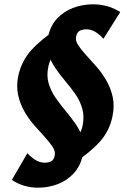

<svg xmlns="http://www.w3.org/2000/svg" viewBox="-20 -677 589 891"><path d="M156 194Q124 194 93 185Q62 176 35 158L107 34Q127 55 146.5 66.5Q166 78 188 78Q203 78 216.5 72Q230 66 234 44Q238 26 224.5 5Q211 -16 188 -41Q165 -66 139.5 -95Q114 -124 93.5 -159.5Q73 -195 64 -236.5Q55 -278 65 -326Q80 -394 125 -444Q170 -494 250 -547L295 -478Q251 -454 231 -426.5Q211 -399 205 -371Q195 -327 205.5 -291Q216 -255 237.5 -224Q259 -193 284 -163Q309 -133 331 -101.5Q353 -70 363 -34.5Q373 1 364 44Q353 94 322 127.5Q291 161 248 177.5Q205 194 156 194ZM317 84 273 15Q316 -9 336.5 -36.5Q357 -64 363 -92Q372 -136 362 -172Q352 -208 330.5 -239Q309 -270 283.5 -300Q258 -330 236.5 -361.5Q215 -393 204.5 -428.5Q194 -464 203 -507Q214 -558 245 -591Q276 -624 319.5 -640.5Q363 -657 412 -657Q446 -657 478 -648Q510 -639 538 -621L460 -497Q441 -518 421.5 -529.5Q402 -541 380 -541Q365 -541 351.5 -535Q338 -529 333 -507Q329 -489 342.5 -468Q356 -447 379 -422Q402 -397 427.5 -368Q453 -339 473.5 -303.5Q494 -268 503 -227Q512 -186 502 -137Q488 -69 443 -19Q398 31 317 84Z"/></svg>

Font: Ysabeau Office Black
Style: Italic
Weight: 900
Italic angle: -12°
Designer: Christian Thalmann (Catharsis Fonts)
Version: Version 2.001;gftools[0.9.30]; featfreeze: tnum,lnum,ss02